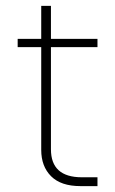

<svg xmlns="http://www.w3.org/2000/svg" viewBox="-20 -632 391 652"><path d="M153 -125Q153 -30 258 -30H311V0H253Q187 0 153.5 -33.5Q120 -67 120 -123V-472H40V-500H120V-612H153V-500H311V-472H153Z"/></svg>

Font: Fivo Sans Thin
Style: Regular
Weight: 250
Foundry: Alexander Slobzheninov
Version: 1.0